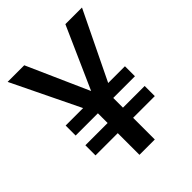

<svg xmlns="http://www.w3.org/2000/svg" viewBox="-204 -845 964 964"><g transform="rotate(-45 278.0 -363.5)"><path d="M424 -727H542L367 -366H486V-295H332V-294V-226H486V-154H332V0H223V-154H65V-226H223V-295H65V-366H189L14 -727H132L278 -398Z"/></g></svg>

Font: Sinter Medium
Style: Regular
Weight: 500
Foundry: Adobe & rsms
Version: Version 1.000